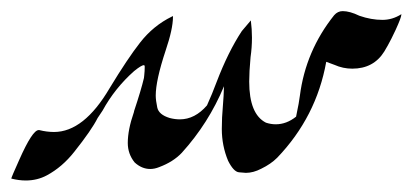

<svg xmlns="http://www.w3.org/2000/svg" viewBox="-64 -302 735 342"><path d="M-18.1 19.5Q-30.3 19.5 -43.9 16.1Q-43.9 14.2 -29.8 -17.1Q-6.3 -70.3 4.9 -70.3H5.9Q19.5 -66.9 32.2 -66.9Q85.4 -66.9 131.3 -145Q163.6 -198.2 185.5 -226.1Q209 -256.3 242.2 -272.5L244.1 -273.4V-272Q244.1 -250.5 231 -211.9Q213.4 -158.7 213.4 -131.8Q213.4 -123.5 216.1 -110.6Q218.8 -97.7 238.3 -91.8Q247.6 -89.4 256.3 -89.4Q283.2 -89.4 304.7 -114.3Q314 -134.8 321.8 -155.8Q342.3 -209.5 366.7 -246.6L382.8 -265.6Q384.8 -250 384.8 -234.9Q384.8 -217.3 382.3 -200.2Q379.9 -173.8 379.9 -156.7Q379.9 -98.6 409.7 -83.5Q418.5 -80.6 427.2 -80.6Q446.3 -80.6 463.4 -94.2L465.8 -106.4Q467.8 -114.7 470.2 -131.8Q480.5 -211.4 531.2 -274.9Q537.6 -282.2 546.4 -282.2Q559.1 -282.2 576.2 -273.9Q597.2 -266.6 617.2 -266.6Q634.8 -266.6 650.4 -276.4L650.9 -276.9V-275.9Q650.9 -271 640.6 -248.5L633.3 -233.4Q627.4 -221.7 620.6 -210.4Q601.6 -179.7 563.5 -179.7Q546.9 -179.7 531.7 -186.5L517.1 -191.9Q499.5 -93.8 429.7 -21Q418.5 -9.8 401.4 -1.5Q387.2 5.9 374 5.9Q371.1 5.9 361.6 4.9Q352.1 3.9 342.3 -15.6Q331.1 -42.5 331.1 -72.3Q331.1 -92.8 333 -113.3Q334.5 -130.9 335 -148.4Q307.6 -82.5 259.8 -29.8Q244.6 -13.7 219.7 -4.4Q211.4 -1 203.6 -1Q188.5 -1 175.8 -12.7Q163.6 -27.8 163.6 -47.4Q163.6 -70.8 174.3 -101.6Q174.8 -102.5 174.8 -104Q187.5 -142.1 192.4 -163.1L192.9 -167.5Q193.8 -175.3 193.8 -183.6Q193.4 -186 192.4 -186Q188 -186 174.8 -175.3Q140.6 -145 118.7 -105L109.9 -91.8Q99.1 -70.3 68.4 -31.7Q46.9 -4.4 19.5 10.3Q2.4 19.5 -18.1 19.5Z"/></svg>

Font: Terrible Cursive
Style: Regular
Weight: 400
Designer: GGBotNet
Foundry: GGBotNet
Version: 1.00